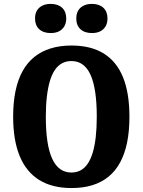

<svg xmlns="http://www.w3.org/2000/svg" viewBox="-20 -940 720 970"><path d="M341.4 10Q244.1 10 178.3 -30.6Q112.6 -71.3 79.5 -151.4Q46.4 -231.6 46.4 -350.8Q46.4 -422.2 58.3 -479.7Q70.1 -537.2 93.9 -580.3Q117.6 -623.4 153 -652Q188.3 -680.5 235.3 -695.2Q282.3 -710 340.8 -710Q438.7 -710 503.6 -670Q568.5 -630 601.2 -550.4Q633.9 -470.7 633.9 -350.2Q633.9 -277.8 622.1 -220Q610.2 -162.3 586.8 -119.3Q563.5 -76.3 528.4 -47.5Q493.4 -18.8 446.8 -4.4Q400.2 10 341.4 10ZM340.7 -68.4Q366.5 -68.4 387.2 -79.4Q408 -90.5 423.2 -113.1Q438.4 -135.6 448.6 -169.4Q458.7 -203.3 463.8 -248.4Q468.9 -293.5 468.9 -350.3Q468.9 -492.8 437.3 -562.2Q405.7 -631.6 341 -631.6Q315.2 -631.6 294.2 -620.7Q273.3 -609.7 257.8 -587.4Q242.4 -565.1 232.2 -531.2Q222 -497.3 216.8 -452Q211.5 -406.8 211.5 -350.3Q211.5 -207.9 243.6 -138.2Q275.7 -68.4 340.7 -68.4ZM444.2 -773Q407.5 -773 386.4 -792.5Q365.4 -811.9 365.4 -846.5Q365.4 -870.4 374.9 -886.5Q384.4 -902.6 402.3 -911.5Q420.1 -920.3 444.3 -920.3Q481.2 -920.3 502.2 -900.8Q523.1 -881.3 523.1 -846.6Q523.1 -823.8 513.5 -807.3Q503.9 -790.8 486.7 -781.9Q469.6 -773 444.2 -773ZM235.8 -773Q199.1 -773 178.1 -792.5Q157 -811.9 157 -846.5Q157 -870.4 166.5 -886.5Q176.1 -902.6 193.9 -911.5Q211.7 -920.3 235.9 -920.3Q272.8 -920.3 293.8 -900.8Q314.7 -881.3 314.7 -846.6Q314.7 -823.8 305.1 -807.3Q295.5 -790.8 278.3 -781.9Q261.2 -773 235.8 -773Z"/></svg>

Font: Sutasoma
Style: Regular
Weight: 400
Designer: Izhar Fathurrohim, Akbar Rohmanto, Arusyal Khofiqoini
Foundry: Kiwari Kolektiv
Version: Version 1.102